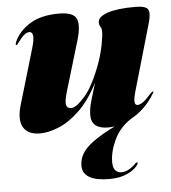

<svg xmlns="http://www.w3.org/2000/svg" viewBox="-50 -504 678 763"><g transform="rotate(-5 289.0 -122.0)"><path d="M558 -117Q563 -117 557 -109Q521.5 -48.5 461 -15.5Q416.5 13.5 394.5 60.2Q372.5 107 372.5 148.5Q372.5 171.5 382 181.8Q391.5 192 406 192Q422 192 437.2 183Q452.5 174 463 162.5Q468 157 472.5 159Q475 161.5 470 168.5Q455.5 188.5 426 201.5Q396.5 214.5 357 214.5Q249.5 214.5 249.5 152Q249.5 127.5 262 105.5Q274.5 83.5 306 60Q337.5 36.5 395 8Q381.5 10 368.5 10Q302 10 302 -45Q302 -72 313 -108.2Q324 -144.5 332.5 -172.5Q296.5 -102.5 254.5 -62.8Q212.5 -23 171.5 -6.5Q130.5 10 97.5 10Q49.5 10 31.2 -20.5Q13 -51 30 -109L94.5 -327Q106.5 -367.5 103.2 -381.2Q100 -395 89.5 -395Q80 -395 69.2 -386.5Q58.5 -378 43 -357Q38.5 -351 37.2 -349.5Q36 -348 34 -348Q28.5 -348 35 -363Q53 -403 97.2 -430.5Q141.5 -458 212.5 -458Q271 -458 282.8 -430.5Q294.5 -403 277 -345L218.5 -149.5Q206 -108.5 209.5 -94Q213 -79.5 229 -79.5Q249.5 -79.5 285 -120.2Q320.5 -161 353.5 -253Q365 -287 371.5 -321Q378 -355 378 -372Q378 -384 373 -391.2Q368 -398.5 368 -409Q368 -431.5 406.5 -444.8Q445 -458 517 -458Q560 -458 568.2 -443Q576.5 -428 566 -391L489 -124Q480.5 -94.5 481.8 -81.8Q483 -69 493 -69Q503 -69 515.2 -77.8Q527.5 -86.5 549 -111Q555 -117 558 -117Z"/></g></svg>

Font: Fraunces 144pt S000 Black
Style: Italic
Weight: 900
Italic angle: -16°
Version: Version 1.000; ttfautohint (v1.8.3)